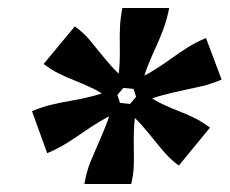

<svg xmlns="http://www.w3.org/2000/svg" viewBox="-20 -771 574 480"><path d="M89 -611Q109 -596 128.5 -586.5Q148 -577 168.5 -569Q189 -561 212 -550Q235 -539 261 -519L301 -566Q276 -586 259.5 -604.5Q243 -623 229.5 -640Q216 -657 202 -673.5Q188 -690 167 -705ZM98 -388Q124 -399 145 -412Q166 -425 186 -439Q206 -453 230 -467.5Q254 -482 286 -496L268 -550Q234 -536 207 -529.5Q180 -523 156.5 -519Q133 -515 109.5 -509.5Q86 -504 60 -493ZM308 -311Q314 -336 314.5 -358Q315 -380 314.5 -402Q314 -424 315 -450Q316 -476 323 -509L262 -516Q255 -483 245 -458Q235 -433 225 -410.5Q215 -388 205.5 -364.5Q196 -341 191 -311ZM286 -751Q281 -726 280 -704Q279 -682 279.5 -660Q280 -638 279 -612.5Q278 -587 271 -553L332 -547Q339 -580 349 -605Q359 -630 369 -651.5Q379 -673 388 -697Q397 -721 403 -751ZM427 -357 505 -452Q485 -467 465.5 -476.5Q446 -486 425 -494Q404 -502 381.5 -513Q359 -524 333 -544L293 -497Q318 -477 334.5 -458Q351 -439 364.5 -422Q378 -405 392.5 -388.5Q407 -372 427 -357ZM534 -572 495 -676Q469 -665 448.5 -652Q428 -639 408 -624.5Q388 -610 364 -595Q340 -580 308 -566L326 -512Q360 -526 386.5 -533Q413 -540 437 -545Q461 -550 484.5 -555.5Q508 -561 534 -572Z"/></svg>

Font: Roboto Serif
Style: Bold Italic
Weight: 700
Italic angle: -10°
Designer: Greg Gazdowicz
Foundry: Commercial Type
Version: Version 1.008